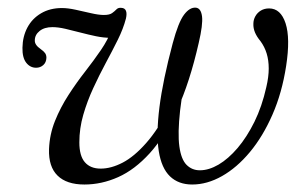

<svg xmlns="http://www.w3.org/2000/svg" viewBox="-20 -484 819 513"><path d="M503.5 -463.5Q517 -462 519.8 -440.2Q522.5 -418.5 511 -369.5Q487 -264 453.5 -191.2Q420 -118.5 380 -74.5Q340 -30.5 295.8 -10.8Q251.5 9 205.5 9Q158 9 133.8 -14.8Q109.5 -38.5 111 -85.5Q112.5 -125 127 -161Q141.5 -197 163 -230.2Q184.5 -263.5 207.8 -293.2Q231 -323 249.8 -350.5Q268.5 -378 277.5 -403L274.5 -383Q257 -383 236.5 -387.2Q216 -391.5 195 -397Q174 -402.5 154.8 -407Q135.5 -411.5 120 -411.5Q98.5 -411.5 85.8 -401.2Q73 -391 73 -376Q72.5 -364 88.5 -353Q97 -347 100.5 -342Q104 -337 104 -329.5Q103.5 -317 95.5 -310Q87.5 -303 76.5 -303Q60.5 -303 50 -316.5Q39.5 -330 40 -356.5Q40.5 -386.5 53.2 -410.5Q66 -434.5 89.8 -448.5Q113.5 -462.5 145.5 -462.5Q161.5 -462.5 182 -458Q202.5 -453.5 223 -448.8Q243.5 -444 257.5 -444Q272.5 -444 279.5 -449Q286.5 -454 291.2 -459Q296 -464 304.5 -463Q313.5 -462.5 316.5 -455.2Q319.5 -448 316.5 -434.5Q309.5 -407.5 294.8 -377.8Q280 -348 262.5 -315.5Q245 -283 229 -248.2Q213 -213.5 202.5 -177.2Q192 -141 192 -103.5Q192 -67.5 206.8 -50.5Q221.5 -33.5 249 -33.5Q277 -33.5 307.8 -49.5Q338.5 -65.5 370.5 -101.8Q402.5 -138 433 -197Q463.5 -256 489.5 -341.5Q468 -249.5 461.2 -188.8Q454.5 -128 459.2 -93Q464 -58 478.5 -43.5Q493 -29 514 -29Q538 -29 564 -44.2Q590 -59.5 614.8 -88.5Q639.5 -117.5 659.8 -158.5Q680 -199.5 691.5 -251Q698 -278.5 698 -300.8Q698 -323 692.5 -341Q687 -359 676 -374Q666 -386 661.2 -397.5Q656.5 -409 657 -420.5Q657 -431 662.2 -440.5Q667.5 -450 677 -455.8Q686.5 -461.5 699 -461.5Q730 -461.5 743 -421.8Q756 -382 744.5 -307.5Q733.5 -236 708 -177.8Q682.5 -119.5 647.8 -77.8Q613 -36 573.2 -13.5Q533.5 9 493.5 9Q457 9 434.2 -12.8Q411.5 -34.5 404.2 -80.2Q397 -126 406 -197.5Q415 -269 441.5 -368.5Q456.5 -424.5 471.8 -444.8Q487 -465 503.5 -463.5Z"/></svg>

Font: Fraunces Light
Style: Italic
Weight: 300
Italic angle: -16°
Version: Version 1.000;[b76b70a41]